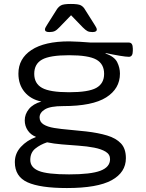

<svg xmlns="http://www.w3.org/2000/svg" viewBox="-20 -738 740 970"><path d="M318 212Q183 212 119 183Q55 154 55 81Q55 37 85.5 4Q116 -29 160 -45L161 -47Q135 -57 120 -79.5Q105 -102 105 -130Q105 -161 126 -187Q147 -213 189 -225Q135 -236 104 -273.5Q73 -311 73 -366Q73 -442 139 -485.5Q205 -529 330 -529Q348 -529 382 -527Q416 -525 439 -523H631Q651 -523 651 -493V-481Q651 -451 631 -451Q617 -451 584 -456.5Q551 -462 514 -470L513 -468Q558 -452 572 -424Q586 -396 586 -366Q586 -290 516.5 -246Q447 -202 299 -202Q234 -202 207 -185.5Q180 -169 180 -145Q180 -122 200 -109.5Q220 -97 254 -91.5Q288 -86 330 -82.5Q372 -79 415 -74Q476 -67 521 -53.5Q566 -40 591 -13.5Q616 13 616 61Q616 133 544 172.5Q472 212 318 212ZM329 -272Q427 -272 466.5 -294Q506 -316 506 -365Q506 -415 466.5 -437Q427 -459 329 -459Q232 -459 192.5 -437Q153 -415 153 -365Q153 -316 192.5 -294Q232 -272 329 -272ZM329 143Q439 143 487.5 124.5Q536 106 536 66Q536 42 514 28.5Q492 15 456 8Q420 1 377.5 -2Q335 -5 293 -8.5Q251 -12 218 -19Q184 -8 158.5 12.5Q133 33 133 70Q133 108 176 125.5Q219 143 329 143ZM229 -576Q207 -576 207 -589Q207 -594 211 -601Q215 -608 220 -616L268 -692Q276 -704 288.5 -711Q301 -718 338 -718Q376 -718 388.5 -711Q401 -704 408 -692L456 -616Q461 -608 465 -601Q469 -594 469 -589Q469 -576 447 -576Q431 -576 421.5 -581Q412 -586 398 -600L339 -661L280 -600Q267 -586 256.5 -581Q246 -576 229 -576Z"/></svg>

Font: Asap Expanded
Style: Regular
Weight: 400
Width: 7
Designer: Pablo Cosgaya
Foundry: Omnibus-Type
Version: Version 3.001; ttfautohint (v1.8.4.7-5d5b)